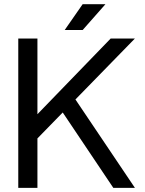

<svg xmlns="http://www.w3.org/2000/svg" viewBox="-20 -909 702 929"><path d="M268.1 -387.7 528.3 0H632.8L331.5 -447.8ZM161.1 -239.3 632.8 -722.7Q622.1 -722.7 606.4 -722.7Q590.8 -722.7 574.2 -722.7Q557.6 -722.7 542.2 -722.7Q526.9 -722.7 515.6 -722.7L161.1 -356.4V-722.7H68.4V0H161.1ZM379.9 -763.7 490.2 -888.7H379.9L293 -763.7Z"/></svg>

Font: Giphurs
Style: Regular
Weight: 400
Version: Version 2.010